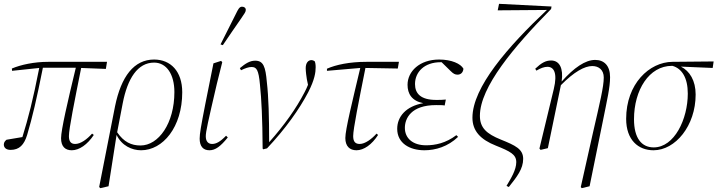

<svg xmlns="http://www.w3.org/2000/svg" viewBox="-24 -773 3748 1003"><path d="M39 -403 181 -418C148 -250 124 -157 93 -57C65 -52 38 -48 10 -43C3 -37 -4 -30 -4 -18C-4 -1 9 10 31 10C77 10 102 -16 118 -69C145 -160 167 -253 200 -419H372C330 -245 295 -94 295 -51C295 -7 317 12 351 12C390 12 433 -18 466 -68L457 -75C431 -46 398 -21 369 -21C348 -21 336 -32 336 -62C336 -100 365 -243 400 -418L529 -413L535 -450H228C155 -450 85 -435 38 -415Z M617 -233C642 -363 695 -446 781 -446C846 -446 887 -385 887 -292C887 -128 804 -13 710 -13C662 -13 623 -31 588 -82ZM500 210 543 200 585 -68C612 -12 665 12 713 12C827 12 928 -109 928 -291C928 -401 867 -462 781 -462C676 -462 609 -374 577 -218L494 204Z M1070 12C1101 12 1128 -8 1166 -55L1157 -64C1126 -32 1105 -21 1084 -21C1066 -21 1051 -32 1051 -61C1051 -85 1062 -134 1109 -336L1137 -448L1131 -455L1091 -442L1048 -227C1026 -114 1019 -74 1019 -49C1019 -9 1037 12 1070 12ZM1128 -541 1140 -537C1171 -584 1204 -630 1236 -677C1253 -702 1260 -711 1260 -721C1260 -732 1252 -738 1240 -738C1226 -738 1219 -722 1209 -702C1182 -648 1155 -595 1128 -541Z M1348 3 1351 7 1371 2C1468 -101 1540 -203 1586 -291C1620 -357 1625 -395 1625 -422C1625 -436 1623 -447 1620 -453C1616 -456 1609 -459 1603 -459C1585 -459 1573 -443 1573 -417C1573 -399 1577 -371 1579 -359L1585 -330C1579 -315 1574 -304 1567 -291C1523 -206 1462 -120 1382 -30C1382 -160 1379 -268 1370 -344C1363 -425 1352 -456 1309 -456C1282 -456 1259 -442 1229 -417L1235 -406C1258 -417 1275 -423 1290 -423C1316 -423 1327 -409 1334 -331C1342 -254 1347 -155 1348 3Z M1684 -403 1858 -418C1817 -245 1780 -96 1780 -52C1780 -9 1803 12 1838 12C1877 12 1919 -18 1951 -68L1943 -75C1917 -46 1883 -21 1855 -21C1833 -21 1821 -32 1821 -62C1821 -100 1850 -242 1885 -418L2054 -415L2060 -450H1890C1803 -450 1731 -435 1684 -414Z M2193 12C2251 12 2316 -7 2369 -58L2360 -67C2305 -25 2249 -14 2202 -14C2132 -14 2091 -51 2091 -105C2091 -154 2123 -224 2254 -224C2274 -224 2289 -224 2299 -222L2305 -253C2289 -251 2272 -251 2255 -251C2174 -251 2144 -284 2144 -334C2144 -396 2192 -448 2278 -448H2283L2330 -402C2344 -388 2353 -383 2366 -383C2382 -383 2395 -393 2397 -414C2383 -440 2335 -462 2270 -462C2168 -462 2105 -400 2105 -330C2105 -283 2127 -246 2187 -234C2096 -218 2051 -163 2051 -100C2051 -25 2116 12 2193 12Z M2634 204C2677 150 2709 109 2709 57C2709 6 2669 -13 2592 -44C2518 -74 2483 -105 2483 -168C2483 -318 2661 -529 2855 -726L2857 -739L2583 -753L2576 -719L2833 -721C2629 -529 2444 -317 2444 -158C2444 -89 2486 -44 2567 -12C2642 18 2673 34 2673 74C2673 114 2646 158 2622 198Z M3010 204 3015 210 3056 200 3125 -139C3148 -254 3163 -316 3163 -370C3163 -430 3132 -460 3085 -460C3034 -460 2975 -420 2910 -347C2920 -416 2899 -457 2855 -457C2826 -457 2804 -444 2772 -414L2778 -404C2800 -417 2819 -424 2836 -424C2870 -424 2889 -391 2869 -308C2844 -204 2819 -101 2794 3L2800 10L2838 1L2906 -328C2975 -398 3030 -428 3070 -428C3104 -428 3130 -408 3130 -368C3130 -320 3110 -238 3073 -77Z M3390 12C3504 12 3610 -116 3610 -279C3610 -352 3579 -402 3533 -425L3699 -418L3704 -452L3489 -450C3368 -449 3247 -335 3247 -152C3247 -42 3310 12 3390 12ZM3288 -150C3288 -303 3367 -429 3486 -429H3489C3538 -415 3569 -367 3569 -284C3569 -151 3499 -3 3391 -3C3327 -3 3288 -52 3288 -150Z"/></svg>

Font: Source Serif 4 Display Light
Style: Italic
Weight: 300
Italic angle: -12°
Designer: Frank Grießhammer
Foundry: Adobe Systems Incorporated
Version: Version 4.004;hotconv 1.0.117;makeotfexe 2.5.65602